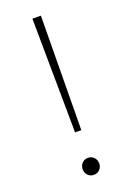

<svg xmlns="http://www.w3.org/2000/svg" viewBox="-138 -751 550 808"><g transform="rotate(-20 137.0 -347.0)"><path d="M123 -189 118 -700H156L151 -189ZM137 6Q121 6 110.5 -5Q100 -16 100 -32Q100 -48 110.5 -59Q121 -70 137 -70Q153 -70 163.5 -59Q174 -48 174 -32Q174 -16 163.5 -5Q153 6 137 6Z"/></g></svg>

Font: Fustat ExtraLight
Style: Regular
Weight: 250
Designer: Mohamed Gaber, Khaled Hosny, Laura Garcia Mut
Foundry: Kief Type Foundry, Alif Type Foundry, Hard Type Foundry
Version: Version 1.007